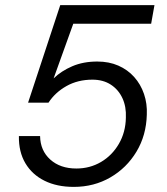

<svg xmlns="http://www.w3.org/2000/svg" viewBox="-20 -720 653 752"><path d="M269 12Q203 12 154.5 -12Q106 -36 79.5 -80.5Q53 -125 54 -187H137Q138 -130 177 -95Q216 -60 279 -60Q332 -60 375.5 -85.5Q419 -111 445.5 -156.5Q472 -202 473 -259Q475 -302 459.5 -335.5Q444 -369 414 -388.5Q384 -408 342 -408Q285 -408 240.5 -383Q196 -358 170 -318H90L216 -700H585L572 -627H267L190 -413Q220 -442 263 -460.5Q306 -479 361 -479Q407 -479 443.5 -463Q480 -447 505.5 -418.5Q531 -390 544 -352Q557 -314 555 -271Q553 -190 514.5 -126Q476 -62 412 -25Q348 12 269 12Z"/></svg>

Font: DM Sans 16pt
Style: Italic
Weight: 400
Italic angle: -10°
Version: Version 4.004;gftools[0.9.30]